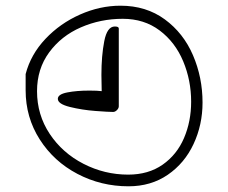

<svg xmlns="http://www.w3.org/2000/svg" viewBox="-20 -740 801 674"><path d="M403 -720Q493 -720 558.5 -672Q624 -624 657.5 -546Q691 -468 691 -380Q691 -302 659.5 -234.5Q628 -167 569 -126.5Q510 -86 431 -86Q335 -86 252 -129.5Q169 -173 119.5 -250.5Q70 -328 70 -423V-480Q88 -549 139.5 -603.5Q191 -658 261 -689Q331 -720 403 -720ZM430 -127Q501 -127 551 -162Q601 -197 626 -255.5Q651 -314 651 -383Q651 -458 623 -525Q595 -592 540.5 -633Q486 -674 411 -674Q333 -674 264 -644Q195 -614 152.5 -556Q110 -498 110 -420Q110 -337 154.5 -270Q199 -203 273 -165Q347 -127 430 -127ZM294 -422Q323 -422 337 -420L336 -477Q336 -544 346 -595.5Q356 -647 383 -647Q397 -647 397 -640V-367Q397 -360 390.5 -353.5Q384 -347 377 -347Q361 -347 314.5 -350.5Q268 -354 225.5 -364.5Q183 -375 183 -393Q183 -409 216 -415.5Q249 -422 294 -422Z"/></svg>

Font: Krikikrak Dingbats
Style: Regular
Weight: 400
Designer: Jenny du Carrois
Foundry: bBox Type GmbH
Version: Version 1.001